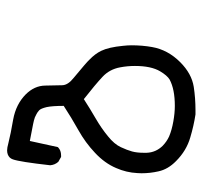

<svg xmlns="http://www.w3.org/2000/svg" viewBox="-35 -421 570 540"><g transform="rotate(-90 250.0 -151.0)"><path d="M32.7 -38.1Q32.7 -43.9 33.2 -49.8Q34.7 -80.6 47.4 -109.4Q61 -141.6 90.3 -168.9Q118.7 -195.8 154.1 -215.6Q189.5 -235.4 222.2 -256.8Q222.2 -288.6 218.8 -304.7Q214.8 -321.3 209.7 -325.9Q204.6 -330.6 199.2 -333.3Q193.8 -335.9 189.9 -337.9Q181.6 -340.8 171.4 -342.8Q147 -347.7 123.5 -352.1L106.4 -273.9L105.5 -272.5Q96.7 -264.2 83 -264.2Q81.5 -264.2 78.6 -264.2L64.9 -272Q56.2 -281.7 55.2 -294.9Q64.9 -380.9 71.8 -399.9Q73.7 -405.3 77.1 -408.7Q84.5 -416 97.2 -416Q104.5 -416 116.7 -412.6Q143.6 -405.8 184.1 -398.9Q226.6 -391.1 254.4 -363.8Q278.8 -339.4 279.3 -309.1Q279.8 -279.3 280.3 -260.7Q280.8 -244.6 301.3 -228.5Q323.7 -210 336.4 -199Q349.1 -188 352.5 -184.1Q368.7 -168.5 377 -151.4Q387.2 -130.4 391.1 -90.3Q392.6 -76.7 392.6 -66.4Q392.6 -35.6 387.7 -8.3Q379.9 36.1 345.2 70.8Q313 103 275.9 108.9Q244.1 113.8 210.4 113.8Q204.6 113.8 199.2 113.8H198.2Q166 108.9 133.3 99.1Q96.2 88.4 66.9 59.1Q43.9 36.6 38.1 9.8Q32.7 -13.7 32.7 -38.1ZM90.3 -32.2Q90.3 -28.3 90.3 -23.4Q91.3 2.4 109.9 21.5Q122.1 33.2 136.2 39.6Q154.8 47.4 178.5 51.5Q202.1 55.7 222.2 55.7Q269 55.7 296.4 41Q307.6 34.2 319.3 14.6Q334.5 -10.7 334.5 -56.6Q334.5 -77.6 330.6 -98.1Q325.2 -127.9 303.7 -147.9Q282.2 -168 241.2 -200.2Q214.8 -183.1 187 -167Q159.2 -150.9 136.7 -132.3Q114.7 -114.7 106.2 -96.4Q97.7 -78.1 94 -64.5Q90.3 -50.8 90.3 -32.2Z"/></g></svg>

Font: Bakudai
Style: Medium
Weight: 500
Version: Version 1.48